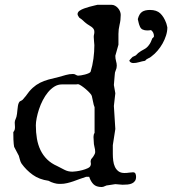

<svg xmlns="http://www.w3.org/2000/svg" viewBox="-20 -750 702 782"><path d="M330.6 -29.8Q317.4 -25.9 304.7 -21Q292 -16.1 279.3 -11.7Q266.6 -7.3 253.4 -4.2Q240.2 -1 226.6 -1H220.7Q211.9 -1 200 -4.4Q188 -7.8 177.7 -13.7Q139.6 -19 113.3 -38.1Q86.9 -57.1 67.9 -83.5Q63.5 -90.3 61.3 -98.9Q59.1 -107.4 56.6 -115.7L37.6 -151.9Q37.6 -152.8 37.1 -155.3Q36.6 -157.7 35.9 -163.8Q35.2 -169.9 34.7 -181.4Q34.2 -192.9 34.2 -211.9Q38.6 -217.3 39.8 -221.9Q41 -226.6 41 -232.4L40 -251L41 -258.3L46.9 -273.9Q48.3 -278.8 49.3 -286.6Q50.3 -294.4 51 -302.7Q51.8 -311 53 -318.6Q54.2 -326.2 56.6 -331.1Q59.1 -336.9 63.2 -338.4Q67.4 -339.8 72.3 -343.8L85 -358.9Q99.1 -379.4 113 -392.1Q127 -404.8 142.8 -412.8Q158.7 -420.9 177.5 -426Q196.3 -431.2 219.7 -436.5Q233.9 -440.4 248.3 -444.6Q262.7 -448.7 277.3 -448.7Q283.7 -448.7 288.8 -445.3Q293.9 -441.9 298.3 -441.9Q302.2 -441.9 310.1 -443.1Q317.9 -444.3 326.2 -446.5Q334.5 -448.7 341.1 -451.7Q347.7 -454.6 349.1 -458Q356.9 -483.4 360.6 -511.2Q364.3 -539.1 364.3 -565.9Q364.3 -572.8 363 -581.8Q361.8 -590.8 361.8 -599.6Q361.8 -605 363 -609.6Q364.3 -614.3 364.3 -620.1Q364.3 -627.4 361.1 -632.1Q357.9 -636.7 353 -640.4Q348.1 -644 341.8 -647.7Q335.4 -651.4 329.6 -656.2Q326.2 -658.7 323.7 -661.1Q321.3 -663.6 318.6 -666Q315.9 -668.5 312.3 -671.4Q308.6 -674.3 302.7 -678.2Q300.8 -681.6 298.3 -685.3Q295.9 -689 295.9 -692.9Q295.9 -697.3 298.8 -701.2Q301.8 -705.1 305.2 -707Q312.5 -711.9 322.8 -715.6Q333 -719.2 343.5 -722.2Q354 -725.1 363 -727.1Q372.1 -729 377 -730.5H433.6Q441.9 -730.5 448.7 -726.6Q455.6 -722.7 460.7 -716.8Q465.8 -710.9 468.8 -703.6Q471.7 -696.3 471.7 -689.5Q471.7 -668 467 -649.2Q462.4 -630.4 462.4 -611.8V-567.9L449.7 -522.9Q449.7 -511.7 452.6 -501.5Q455.6 -491.2 455.6 -482.4Q455.6 -472.2 451.4 -463.6Q447.3 -455.1 447.3 -445.3L443.8 -403.8L449.7 -370.1L443.8 -318.4L449.7 -224.6L439.5 -158.7V-122.6Q439.5 -109.4 441.2 -95.5Q442.9 -81.5 448 -70.6Q453.1 -59.6 462.4 -52.5Q471.7 -45.4 486.8 -45.4Q497.1 -45.4 506.1 -46.9Q515.1 -48.3 521.5 -48.3Q529.3 -48.3 531.7 -42.7Q534.2 -37.1 534.2 -29.8Q534.2 -19 529.5 -12.7Q524.9 -6.3 517.3 -2.9Q509.8 0.5 499.8 1.5Q489.7 2.4 479 2.4L449.7 0L420.9 4.4Q414.1 4.4 407.2 8.1Q400.4 11.7 394 11.7Q372.1 11.7 360.8 0.5Q349.6 -10.7 343.3 -29.8ZM126 -239.7Q126 -210.4 130.4 -185.1Q134.8 -159.7 145 -138.4Q155.3 -117.2 171.9 -100.8Q188.5 -84.5 212.9 -73.7Q227.5 -66.4 242.2 -58.6Q256.8 -50.8 274.9 -50.8Q278.8 -50.8 290.5 -52.2Q302.2 -53.7 314.7 -56.9Q327.1 -60.1 337.4 -64.9Q347.7 -69.8 349.1 -76.7Q350.1 -79.1 350.1 -80.6Q350.1 -82 350.1 -84.5Q350.1 -86.9 349.6 -88.1Q349.1 -89.4 349.1 -91.3Q349.1 -96.2 351.6 -102.1Q352.5 -103 355.2 -106.2Q357.9 -109.4 360.6 -113.5Q363.3 -117.7 365.5 -122.3Q367.7 -127 367.7 -130.9Q367.7 -141.1 364.7 -151.9Q361.8 -162.6 361.8 -174.8L360.8 -191.9Q360.8 -196.3 361.8 -200.9Q362.8 -205.6 365.2 -208.5V-313.5L361.8 -322.8L354 -358.9Q353 -363.3 346.2 -370.8Q339.4 -378.4 330.3 -386.2Q321.3 -394 312.3 -400.1Q303.2 -406.2 298.3 -407.2Q293.9 -406.2 289.8 -406.2Q285.6 -406.2 282.2 -406.2H232.4Q215.8 -406.2 201.7 -397.5Q187.5 -388.7 175.5 -374.3Q163.6 -359.9 154.3 -341.8Q145 -323.7 138.9 -305.2Q132.8 -286.6 129.4 -269.3Q126 -252 126 -239.7ZM506.8 -502.4Q506.8 -503.4 507.3 -504.4Q508.3 -506.3 509.3 -506.8Q510.7 -508.8 515.1 -513.2Q519.5 -517.6 520.5 -518.6Q521 -518.6 522.9 -519.5Q524.9 -520.5 527.1 -521.5Q529.3 -522.5 531.2 -523.4Q533.2 -524.4 533.7 -524.9Q534.7 -525.9 538.3 -529.5Q542 -533.2 543 -534.2Q553.7 -542.5 566.7 -549.1Q579.6 -555.7 587.9 -568.4Q588.4 -568.8 589.8 -571Q591.3 -573.2 592.8 -576.2Q594.2 -579.1 595.5 -582Q596.7 -585 597.2 -586.4Q597.7 -586.4 598.6 -589.4Q599.1 -590.8 599.6 -592.8Q600.1 -593.8 603.3 -596.4Q606.4 -599.1 606.4 -599.6Q606.9 -600.1 606.9 -601.8Q606.9 -603.5 606.9 -604.5Q606.9 -610.8 603.8 -617.2Q600.6 -623.5 595.2 -627.4Q586.9 -626 579.1 -626Q568.8 -626 560.5 -629.9Q552.2 -633.8 548.3 -646Q547.9 -646.5 546.9 -649.4Q545.9 -652.3 544.9 -656.5Q543.9 -660.6 543 -664.6Q542 -668.5 541.5 -670.9V-672.9Q546.9 -693.8 558.6 -701.7Q570.3 -709.5 590.8 -709.5Q617.7 -709.5 632.6 -695.6Q647.5 -681.6 656.7 -656.7Q656.7 -656.7 657.5 -654.5Q658.2 -652.3 658.9 -649.4Q659.7 -646.5 660.4 -643.3Q661.1 -640.1 661.6 -638.2Q661.6 -622.1 656.2 -605.2Q650.9 -588.4 642.1 -572.8Q633.3 -557.1 621.6 -543.5Q609.9 -529.8 597.2 -520.5Q591.3 -515.1 583.7 -512.2Q576.2 -509.3 570.8 -502.4Q558.6 -500.5 546.4 -496.8Q534.2 -493.2 522.9 -493.2Q518.1 -493.2 513.4 -495.4Q508.8 -497.6 506.8 -502.4Z"/></svg>

Font: IM FELL English
Style: Regular
Weight: 400
Designer: Igino Marini
Foundry: Igino Marini
Version: 3.00